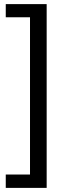

<svg xmlns="http://www.w3.org/2000/svg" viewBox="-20 -732 357 934"><path d="M207 182H8V117H126V-648H8V-712H207Z"/></svg>

Font: PRinguin Sans
Style: Regular
Weight: 400
Designer: Vernon Adams
Foundry: Vernon Adams
Version: ""